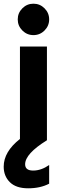

<svg xmlns="http://www.w3.org/2000/svg" viewBox="-43 -759 339 1039"><path d="M223 235Q175 260 109.5 260Q44 260 10.5 227Q-23 194 -23 143Q-23 62 65 -7V-507H211V0Q93 73 93 130Q93 164 136.5 164Q180 164 223 134ZM198 -714Q223 -689 223 -654Q223 -619 198 -594Q173 -569 138 -569Q103 -569 78 -594Q53 -619 53 -654Q53 -689 78 -714Q103 -739 138 -739Q173 -739 198 -714Z"/></svg>

Font: Hind Jalandhar
Style: Bold
Weight: 700
Designer: Namrata Goyal
Foundry: Indian Type Foundry
Version: Version 0.702;PS 1.0;hotconv 1.0.81;makeotf.lib2.5.63406